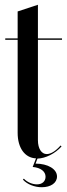

<svg xmlns="http://www.w3.org/2000/svg" viewBox="-20 -656 280 805"><path d="M76 97C94 117 125 129 155 129C193 129 219 111 219 84C219 53 181 30 129 30L137 9C171 8 211 -12 238 -42L234 -46C214 -23 193 -10 176 -10C154 -10 139 -33 139 -68V-489H240V-495H139V-636L54 -608V-495H2V-489H54V-99C54 -36 84 6 131 8L117 44C151 47 171 63 171 85C171 104 157 117 135 117C116 117 94 108 80 93Z"/></svg>

Font: Moniqa SemBd Display
Style: Regular
Weight: 600
Designer: Rajesh Rajput
Foundry: Rajesh Rajput
Version: Version 1.000